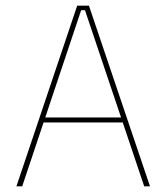

<svg xmlns="http://www.w3.org/2000/svg" viewBox="-20 -659 588 679"><path d="M38 0 253 -639H294.5L510.5 0H490L280.5 -623H267L58.5 0ZM127 -226V-243.5H421V-226Z"/></svg>

Font: Anek Bangla Thin
Style: Regular
Weight: 250
Designer: Sulekha Rajkumar (Bangla), Yesha Goshar (Latin)
Foundry: Ek Type
Version: Version 1.003